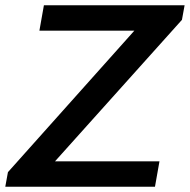

<svg xmlns="http://www.w3.org/2000/svg" viewBox="-37 -706 718 726"><path d="M-17 0 -7 -55 471 -590H112L129 -686H661L651 -631L171 -96H566L549 0Z"/></svg>

Font: Archivo SemiBold Medium
Style: Italic
Weight: 500
Italic angle: -10°
Version: Version 2.001